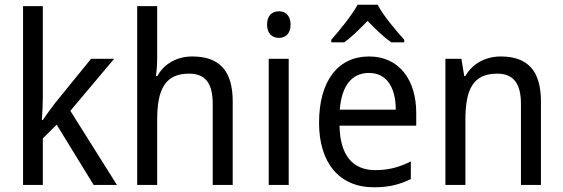

<svg xmlns="http://www.w3.org/2000/svg" viewBox="-20 -852 2394 816"><path d="M162 -436V-826H78V-66H162V-264L221 -322L378 -66H477L279 -381L465 -602H367L215 -415C199 -395 174 -360 162 -342H158C160 -371 162 -409 162 -436Z M648 -606V-826H563V-66H648V-344C648 -472 682 -539 783 -539C853 -539 884 -498 884 -411V-66H969V-421C969 -551 913 -612 797 -612C735 -612 678 -583 649 -529H643C646 -551 648 -579 648 -606Z M1166 -804C1136 -804 1115 -786 1115 -747C1115 -710 1136 -691 1166 -691C1194 -691 1215 -710 1215 -747C1215 -785 1194 -804 1166 -804ZM1207 -602H1122V-66H1207Z M1585 -832H1500C1476 -788 1425 -725 1388 -683V-672H1443C1474 -694 1508 -728 1542 -763C1576 -728 1610 -695 1643 -672H1698V-683C1662 -723 1608 -787 1585 -832ZM1549 -612C1417 -612 1336 -509 1336 -330C1336 -160 1422 -56 1569 -56C1632 -56 1677 -67 1726 -91V-166C1676 -141 1632 -129 1575 -129C1478 -129 1425 -193 1423 -318H1749V-372C1749 -513 1676 -612 1549 -612ZM1548 -542C1627 -542 1662 -475 1662 -386H1424C1432 -487 1475 -542 1548 -542Z M2108 -612C2047 -612 1989 -584 1958 -529H1953L1941 -602H1873V-66H1958V-344C1958 -474 1992 -539 2093 -539C2163 -539 2194 -496 2194 -411V-66H2279V-421C2279 -553 2221 -612 2108 -612Z"/></svg>

Font: Noto Sans Malayalam UI SemiCondensed
Style: Regular
Weight: 400
Width: 4
Designer: Jelle Bosma - Monotype Design Team
Foundry: Monotype Imaging Inc.
Version: Version 2.104